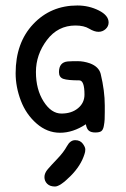

<svg xmlns="http://www.w3.org/2000/svg" viewBox="-20 -481 460 700"><path d="M262 -461Q304 -461 340 -443Q376 -425 376 -399Q376 -385 365 -375Q354 -365 339 -365Q324 -365 305 -376.5Q286 -388 255 -388Q191 -388 151 -335Q111 -282 111 -218.5Q111 -155 139 -111Q167 -67 204 -67Q241 -67 264.5 -86.5Q288 -106 288 -136Q288 -188 269 -188Q227 -188 211 -193.5Q195 -199 195 -218Q195 -254 227 -257Q241 -258 263 -258Q285 -258 308 -250Q340 -238 347 -212Q362 -150 362 -96Q362 -90 362 -73Q362 -56 361.5 -45.5Q361 -35 358.5 -21.5Q356 -8 349.5 -3Q343 2 327.5 2Q312 2 304 -4.5Q296 -11 293 -28Q246 3 199 3Q152 3 113.5 -30.5Q75 -64 56 -114Q37 -164 37 -214Q37 -325 101 -393Q165 -461 262 -461ZM288 81Q275 123 237 161Q199 199 180.5 199Q162 199 152 189Q142 179 142 164.5Q142 150 154.5 135.5Q167 121 189.5 97.5Q212 74 224 52Q236 30 254 30Q272 30 281.5 42.5Q291 55 291 64Q291 73 288 81Z"/></svg>

Font: Patrick Hand SC
Style: Regular
Weight: 400
Designer: Patrick Wagesreiter
Foundry: Patrick Wagesreiter
Version: Version 1.003;PS 001.003;hotconv 1.0.70;makeotf.lib2.5.58329